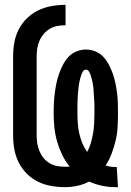

<svg xmlns="http://www.w3.org/2000/svg" viewBox="-20 -763 540 791"><path d="M453 8Q426 8 399 2Q372 -4 347 -15Q324 -3 299 2.5Q274 8 248 8Q219 8 190.5 3Q162 -2 136.5 -14.5Q111 -27 90.5 -47.5Q70 -68 57 -94Q44 -120 39 -148Q34 -176 34 -205V-530Q34 -559 39 -587.5Q44 -616 57 -641.5Q70 -667 91 -687.5Q112 -708 138 -720.5Q164 -733 192.5 -738Q221 -743 250 -743V-659Q233 -659 216.5 -656Q200 -653 185.5 -644.5Q171 -636 160 -623Q149 -610 142.5 -595Q136 -580 133.5 -563.5Q131 -547 131 -530V-205Q131 -189 133.5 -172.5Q136 -156 142.5 -140.5Q149 -125 159.5 -112Q170 -99 184.5 -90.5Q199 -82 215 -79Q231 -76 248 -76Q253 -76 257.5 -76Q262 -76 267 -77Q248 -100 235.5 -126.5Q223 -153 215 -181Q207 -209 204 -238Q201 -267 201 -297Q201 -317 202 -337.5Q203 -358 205.5 -378Q208 -398 212 -418Q216 -438 222.5 -457Q229 -476 238.5 -494.5Q248 -513 261.5 -528Q275 -543 294.5 -551Q314 -559 334 -559Q354 -559 373.5 -551Q393 -543 406.5 -528Q420 -513 429.5 -494.5Q439 -476 445.5 -457Q452 -438 456 -418Q460 -398 462.5 -378Q465 -358 465.5 -337.5Q466 -317 466 -297Q466 -268 464.5 -240Q463 -212 456.5 -184.5Q450 -157 440 -130.5Q430 -104 415 -81Q425 -78 434.5 -76.5Q444 -75 454 -75H461L466 8ZM339 -137Q349 -155 354.5 -174.5Q360 -194 363.5 -214.5Q367 -235 368 -255.5Q369 -276 369 -297Q369 -304 369 -312Q369 -320 369 -328Q369 -336 368.5 -344Q368 -352 367.5 -360Q367 -368 366.5 -375.5Q366 -383 365.5 -391Q365 -399 364 -407Q363 -415 361.5 -422.5Q360 -430 358 -438Q356 -446 353.5 -453.5Q351 -461 346.5 -468.5Q342 -476 334 -476Q326 -476 321.5 -468.5Q317 -461 314.5 -453.5Q312 -446 310 -438Q308 -430 306.5 -422.5Q305 -415 304 -407Q303 -399 302.5 -391Q302 -383 301 -375.5Q300 -368 300 -360Q300 -352 299.5 -344Q299 -336 299 -328Q299 -320 299 -312Q299 -304 299 -297Q299 -276 300.5 -255Q302 -234 306.5 -213.5Q311 -193 319 -173.5Q327 -154 339 -137Z"/></svg>

Font: Iosevka Term Curly
Style: Bold
Weight: 700
Designer: Belleve Invis
Foundry: Belleve Invis
Version: Version 32.3.0